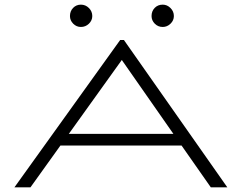

<svg xmlns="http://www.w3.org/2000/svg" viewBox="-20 -806 1040 826"><path d="M887 0 761 -180H240L111 0H42L497 -634H513L958 0ZM504 -548 276 -230H726ZM328 -690Q309 -690 295 -704Q281 -718 281 -737Q281 -758 294.5 -772Q308 -786 328 -786Q348 -786 362.5 -771.5Q377 -757 377 -737Q377 -718 362.5 -704Q348 -690 328 -690ZM680 -690Q660 -690 646 -704Q632 -718 632 -737Q632 -758 645.5 -772Q659 -786 680 -786Q699 -786 713.5 -771.5Q728 -757 728 -737Q728 -718 713.5 -704Q699 -690 680 -690Z"/></svg>

Font: Inconsolata UltraExpanded Light
Style: Regular
Weight: 300
Width: 9
Monospace: yes
Designer: Raph Levien, Cyreal, Brenton Simpson
Foundry: Raph Levien, Cyreal, Google
Version: Version 3.001; ttfautohint (v1.8.2.53-6de2)